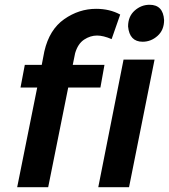

<svg xmlns="http://www.w3.org/2000/svg" viewBox="-20 -785 708 805"><path d="M182 0H52L136 -418H66L84 -513H155L166 -570Q187 -661 249 -704.5Q311 -748 383 -748Q440 -748 484 -724L448 -621Q413 -636 387 -636Q358.5 -636 332.5 -618.8Q306.5 -601.5 295 -562L285 -513H418L401 -418H266ZM578 -610Q523 -610 517 -674Q517 -716 544.5 -740.5Q572 -765 607 -765Q664 -765 668 -701Q668 -659 640.5 -634.5Q613 -610 578 -610ZM521 0H392L498 -535H628Z"/></svg>

Font: Argentum Sans Medium
Style: Italic
Weight: 500
Italic angle: -11°
Designer: Julieta Ulanovsky (font), Cristiano Sobral (main changes and remaster)
Foundry: Julieta Ulanovsky (font), Cristiano Sobral (main changes and remaster)
Version: Version 2.007;June 15, 2022;FontCreator 14.0.0.2814 64-bit; 